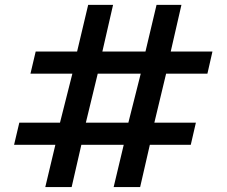

<svg xmlns="http://www.w3.org/2000/svg" viewBox="-20 -736 911 772"><path d="M162.1 16.1 202.6 -153.8H36.6L57.6 -242.7H221.2L271 -439.9H102.5L123.5 -528.8H290L334.5 -716.3H434.6L391.6 -528.8H564.9L609.4 -716.3H709.5L666.5 -528.8H834V-527.8L814 -439.9H647.9L600.6 -242.7H767.6L747.1 -153.8H582.5L543.5 16.1H437L477.5 -153.8H307.1L268.1 16.1ZM325.2 -242.7H496.1L545.9 -439.9H373Z"/></svg>

Font: DimaFred
Style: Bold
Weight: 800
Designer: R.Balvardi
Foundry: R.Balvardi (r.balvardi@gmail.com)
Version: Version 1.00;August 2, 2018;FontCreator 11.5.0.2427 64-bit